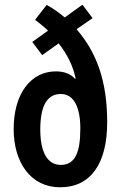

<svg xmlns="http://www.w3.org/2000/svg" viewBox="-20 -785 513 815"><path d="M178 -764 129 -701C147 -687 166 -672 184 -655L117 -607L159 -551L229 -601C265 -555 290 -506 301 -452L299 -450C279 -472 252 -482 217 -482C115 -482 38 -393 38 -237C38 -96 110 10 235 10C364 10 435 -89 435 -266C435 -445 388 -565 305 -661L373 -708L330 -765L255 -711C228 -733 203 -751 178 -764ZM238 -386C296 -386 321 -325 321 -240C321 -136 298 -85 238 -85C177 -85 151 -147 151 -235C151 -336 180 -386 238 -386Z"/></svg>

Font: Noto Sans Georgian ExtraCondensed SemiBold
Style: Regular
Weight: 600
Width: 2
Designer: Monotype Design Team, Akaki Razmadze
Foundry: Google LLC
Version: Version 2.005